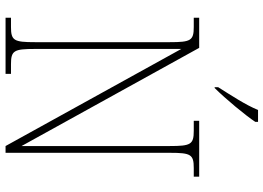

<svg xmlns="http://www.w3.org/2000/svg" viewBox="-152 -820 971 708"><g transform="rotate(90 334.0 -465.5)"><path d="M301 -784V-771H304C344 -811 406 -886 429 -921V-931H385C367 -886 330 -830 301 -784ZM45 0H252V-20H216C166 -20 160 -31 160 -108V-648L518 0H543V-606C543 -683 549 -694 599 -694H631V-714H425V-694H462C512 -694 518 -683 518 -606V-59L156 -714H45V-694H79C129 -694 135 -683 135 -606V-108C135 -31 129 -20 79 -20H45Z"/></g></svg>

Font: Noto Serif Armenian SemiCondensed Thin
Style: Regular
Weight: 100
Width: 4
Designer: Monotype Design Team
Foundry: Monotype Imaging Inc.
Version: Version 2.008